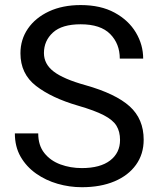

<svg xmlns="http://www.w3.org/2000/svg" viewBox="-20 -741 634 770"><path d="M461.4 -179.7Q461.4 -212.9 447.3 -236.3Q433.1 -259.8 396.5 -278.8Q359.9 -297.9 292.5 -317.4Q187 -348.1 124.5 -396.5Q62 -444.8 62 -527.3Q62 -582.5 92 -626.2Q122.1 -669.9 176.5 -695.3Q231 -720.7 303.7 -720.7Q383.8 -720.7 439.7 -690.2Q495.6 -659.7 524.9 -610.6Q554.2 -561.5 554.2 -505.9H460.4Q460.4 -565.4 421.9 -604.5Q383.3 -643.6 303.7 -643.6Q228.5 -643.6 192.4 -610.6Q156.2 -577.6 156.2 -528.3Q156.2 -483.9 195.6 -453.9Q234.9 -423.8 322.8 -399.4Q443.8 -365.2 500 -314.5Q556.2 -263.7 556.2 -180.7Q556.2 -123 525.4 -80.1Q494.6 -37.1 439 -13.7Q383.3 9.8 308.1 9.8Q258.8 9.8 211.2 -3.9Q163.6 -17.6 124.8 -44.9Q85.9 -72.3 62.7 -112.5Q39.6 -152.8 39.6 -206.1H133.3Q133.3 -157.7 158 -127Q182.6 -96.2 222.7 -81.5Q262.7 -66.9 308.1 -66.9Q381.8 -66.9 421.6 -97.4Q461.4 -127.9 461.4 -179.7Z"/></svg>

Font: Vazirmatn RD UI
Style: Regular
Weight: 400
Designer: Saber Rastikerdar
Foundry: Saber Rastikerdar
Version: Version 33.003